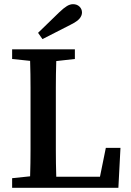

<svg xmlns="http://www.w3.org/2000/svg" viewBox="-20 -898 628 918"><path d="M556 -191 546 0H38V-46L124 -55Q126 -119 126 -182.5Q126 -246 126 -310V-352Q126 -416 126 -479.5Q126 -543 124 -607L38 -616V-662H338V-616L249 -606Q247 -543 247 -479.5Q247 -416 247 -352V-310Q247 -245 247 -181Q247 -117 249 -53H458L486 -191ZM263 -839Q285 -860 300 -869Q315 -878 329 -878Q348 -878 360 -866.5Q372 -855 372 -838Q372 -824 361 -810Q350 -796 318 -780L183 -711L162 -741Z"/></svg>

Font: Source Serif Pro Semibold
Style: Regular
Weight: 600
Designer: Frank Grießhammer
Foundry: Adobe Systems Incorporated
Version: Version 1.014;PS Version 1.0;hotconv 1.0.73;makeotf.lib2.5.5